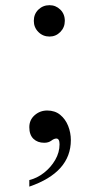

<svg xmlns="http://www.w3.org/2000/svg" viewBox="-20 -526 345 729"><path d="M226.1 -446.8Q226.1 -421.9 209 -404.5Q191.9 -387.2 168 -387.2Q143.1 -387.2 125.7 -404.5Q108.4 -421.9 108.4 -446.8Q108.4 -472.7 125.7 -489.5Q143.1 -506.3 168 -506.3Q191.9 -506.3 209 -489.5Q226.1 -472.7 226.1 -446.8ZM249 5.9Q249 128.4 91.3 182.6V157.7Q121.1 150.4 147.2 129.9Q173.3 109.4 189.7 81.1Q206.1 52.7 206.1 22Q206.1 0 193.8 0Q185.5 0 174.8 8.1Q164.1 16.1 147.9 16.1Q122.6 16.1 106.9 1Q91.3 -14.2 91.3 -43Q91.3 -70.8 111.6 -88.6Q131.8 -106.4 159.2 -106.4Q188.5 -106.4 208.5 -90.1Q228.5 -73.7 238.8 -47.9Q249 -22 249 5.9Z"/></svg>

Font: Scheherazade New
Style: Regular
Weight: 400
Designer: SIL International
Foundry: SIL International
Version: Version 4.000